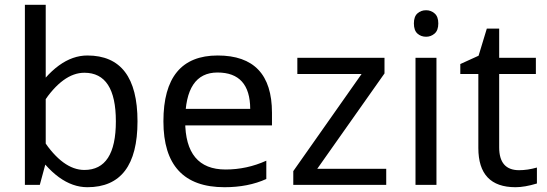

<svg xmlns="http://www.w3.org/2000/svg" viewBox="-20 -780 2307 810"><path d="M348.6 9.8Q224.6 9.8 116.2 -159.2L161.6 -190.4Q245.6 -63 335.9 -63Q468.8 -63 468.8 -268.1Q468.8 -473.1 335.9 -473.1Q245.6 -473.1 161.6 -345.7L116.2 -377Q224.6 -545.9 348.6 -545.9Q560.1 -545.9 560.1 -268.1Q560.1 9.8 348.6 9.8ZM85 0V-759.8H172.9V-92.3L147.9 0Z M927.2 9.8Q669.4 9.8 669.4 -268.1Q669.4 -545.9 898.4 -545.9Q1127.4 -545.9 1127.4 -304.2V-251H723.6V-320.8H1035.6Q1034.7 -474.1 897.5 -474.1Q761.2 -474.1 761.2 -269.5Q761.2 -64.9 931.6 -64.9Q1021.5 -64.9 1103.5 -102.1V-24.9Q1027.3 9.8 927.2 9.8Z M1217.3 0V-58.1L1505.4 -467.8H1234.4V-536.1H1602.1V-470.2L1318.4 -67.9H1609.4V0Z M1732.9 0V-536.1H1821.3V0ZM1777.8 -625Q1755.9 -625 1741 -638.4Q1726.1 -651.9 1726.1 -681.2Q1726.1 -710 1741 -723.4Q1755.9 -736.8 1777.8 -736.8Q1797.9 -736.8 1813.5 -723.4Q1829.1 -710 1829.1 -681.2Q1829.1 -651.9 1813.5 -638.4Q1797.9 -625 1777.8 -625Z M2154.8 9.8Q1998 9.8 1998 -155.8V-467.8H1921.9V-509.8L1999 -544.9L2033.7 -659.2H2085.9V-536.1H2240.7V-467.8H2085.9V-158.2Q2085.9 -62 2169.9 -62Q2206.1 -62 2245.1 -73.2V-5.9Q2193.4 9.8 2154.8 9.8Z"/></svg>

Font: Nokora
Style: Regular
Weight: 400
Designer: Danh Hong
Foundry: Danh Hong
Version: Version 9.000